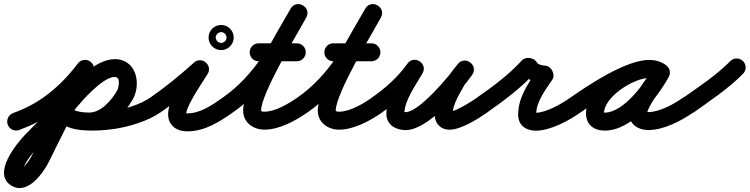

<svg xmlns="http://www.w3.org/2000/svg" viewBox="-65 -602 3756 962"><path d="M31.6 49.2C31.6 49.2 31.6 49.2 31.6 49.2C97.6 24.8 153.8 -3.5 211.4 -45.2C282.4 -96.7 344.6 -159.9 397 -230.1C411.9 -250 407.8 -278.2 387.9 -293C368 -307.9 339.8 -303.8 325 -283.9C325 -283.9 325 -283.9 325 -283.9C277.9 -221 222.3 -164.3 158.6 -118.1C107.6 -81.1 58.6 -56.8 0.4 -35.2C-22.9 -26.6 -34.8 -0.7 -26.2 22.6C-17.6 45.9 8.3 57.8 31.6 49.2ZM321 -277.6C321 -277.6 321 -277.6 321 -277.6C288.5 -214.5 257.6 -150.5 226.5 -86.7C186.2 -3.9 143.3 77.5 103.4 160.5C89.3 189.9 64.8 230.9 36.1 247.9C34.8 248.6 33.4 249.2 32 249.8C29.9 250.8 40.9 252.4 38.9 251.3C37.5 250.4 44 255.7 45.6 259.6C45.6 259.8 50.2 243.2 52.2 238.6C69.3 198.6 100.2 161.3 130.3 130.3C201.8 56.7 276.3 -12.1 342.5 -91.1C367.2 -120.6 471.6 -231.4 519 -214.6C519 -214.6 518.9 -214.6 518.9 -214.6C518.9 -214.6 518.9 -214.6 518.9 -214.6C538.6 -207.6 529.1 -160.8 521.9 -148.3C521.9 -148.3 521.9 -148.4 522 -148.4C522 -148.4 522 -148.4 522 -148.4C494.5 -100.6 442.2 -38 382 -38C382 -38 382.3 -38 382.6 -38C382.9 -38 383.2 -38 383.2 -38C355 -38.7 310.3 -39.1 289.4 -62.2C272.7 -80.6 244.2 -82 225.8 -65.4C207.4 -48.7 206 -20.2 222.6 -1.8C262.9 42.7 323.9 50.5 380.8 52C380.8 52 381.1 52 381.4 52C381.7 52 382 52 382 52C477.5 52 555.3 -25.8 600 -103.6C600 -103.6 600 -103.6 600 -103.6C600.1 -103.6 600.1 -103.7 600.1 -103.7C636.3 -167.1 627 -271.6 549.1 -299.4C549.1 -299.4 549.1 -299.4 549.1 -299.4C549.1 -299.4 549 -299.4 549 -299.4C449.8 -334.6 329.8 -216.1 273.5 -148.9C208.7 -71.6 135.6 -4.4 65.7 67.7C16.3 118.6 -107 269.6 -6.9 328.7C75.1 377.2 154.6 261.8 184.6 199.5C224.3 116.7 267.2 35.3 307.5 -47.3C338.2 -110.5 368.9 -173.9 401 -236.4C412.4 -258.5 403.7 -285.7 381.6 -297C359.5 -308.4 332.3 -299.7 321 -277.6ZM225.9 -65.5C207.4 -48.9 205.9 -20.4 222.5 -1.9C282.8 65.2 422.2 55.4 503.9 44.6C503.9 44.6 504 44.6 504.1 44.6C504.2 44.6 504.4 44.5 504.4 44.5C581.5 33.5 676.6 4.8 740.8 -40.1C761.2 -54.4 766.1 -82.5 751.9 -102.8C737.6 -123.2 709.5 -128.1 689.2 -113.9C636.7 -77.1 554.6 -53.5 491.6 -44.5C491.6 -44.5 491.8 -44.6 491.9 -44.6C492 -44.6 492.1 -44.6 492.1 -44.6C447.8 -38.8 321.9 -25.9 289.5 -62.1C272.9 -80.6 244.4 -82.1 225.9 -65.5Z M740.6 -40C740.6 -40 740.6 -40 740.6 -40C819.3 -94.3 896.2 -157.6 967.1 -221.6C986.2 -238.8 975.9 -264 957.3 -279.4C938.8 -294.9 912.2 -300.5 898.7 -278.6C853.4 -205 730.4 -51.4 796.6 25.8C816.1 48.5 845.2 56 874 56C961.3 56 1035 8.3 1103.9 -40.2C1124.2 -54.5 1129.1 -82.6 1114.8 -102.9C1100.5 -123.2 1072.4 -128.1 1052.1 -113.8C1052.1 -113.8 1052.1 -113.8 1052.1 -113.8C1000.3 -77.4 940.2 -34 874 -34C851.9 -34 865.6 -26.7 867.6 -28.1C868 -28.4 868.7 -39.6 869.5 -42.5C873.8 -58.8 881.2 -74.5 888.8 -89.4C914 -138.9 946.3 -184.2 975.3 -231.4C988.8 -253.3 981.3 -276.2 965.5 -289.3C949.8 -302.4 926 -305.7 906.9 -288.4C838.8 -227 764.9 -166.2 689.4 -114C669 -99.9 663.8 -71.9 678 -51.4C692.1 -31 720.1 -25.8 740.6 -40ZM1038.8 -440.7C1041.4 -441.1 1043.7 -441 1043 -441C1043.7 -441 1044.4 -440.9 1045.1 -440.9C1054.4 -440.2 1062.7 -434.6 1067 -426.3C1068.3 -423.8 1069.2 -421.1 1069.7 -418.2C1070.1 -415.6 1070 -413.3 1070 -414C1070 -414.7 1070.1 -412.4 1069.7 -409.8C1069.2 -406.9 1068.3 -404.2 1067 -401.7C1062.7 -393.4 1054.4 -387.8 1045.1 -387.1C1044.4 -387.1 1043.7 -387 1043 -387C1042.3 -387 1041.6 -387.1 1040.9 -387.1C1031.6 -387.8 1023.3 -393.4 1019 -401.7C1017.7 -404.2 1016.8 -406.9 1016.3 -409.8C1015.9 -412.4 1016 -414.7 1016 -414C1016 -414.7 1016.1 -415.4 1016.1 -416.1C1016.8 -425.4 1022.4 -433.7 1030.7 -438C1033.2 -439.3 1035.9 -440.2 1038.8 -440.7ZM980 -414C980 -379.3 1008.3 -351 1043 -351C1077.7 -351 1106 -379.3 1106 -414C1106 -448.7 1077.7 -477 1043 -477C1008.3 -477 980 -448.7 980 -414Z M1103.8 -40.1C1103.8 -40.1 1103.8 -40.1 1103.8 -40.1C1278 -161.7 1366.8 -332.9 1469.2 -513.8C1483.9 -540 1471.7 -564.1 1452.2 -575.2C1432.6 -586.2 1405.6 -584.3 1390.8 -558.2C1333.9 -457.5 1153.2 -163.2 1153.2 -48.3C1153.2 12 1203.8 47.6 1260.3 47.6C1335.2 47.6 1418.2 1.6 1477.8 -40.1C1498.2 -54.4 1503.1 -82.5 1488.9 -102.8C1474.6 -123.2 1446.5 -128.1 1426.2 -113.9C1383.1 -83.7 1315 -42.4 1260.3 -42.4C1256.4 -42.4 1243.2 -42.3 1243.2 -48.3C1243.2 -133.3 1425.4 -436.4 1469.2 -513.8C1483.9 -540 1471.7 -564.1 1452.2 -575.2C1432.6 -586.2 1405.6 -584.3 1390.8 -558.2C1295.8 -390.2 1214 -226.8 1052.2 -113.9C1031.9 -99.7 1026.9 -71.6 1041.1 -51.2C1055.3 -30.9 1083.4 -25.9 1103.8 -40.1ZM1231 -295C1231 -295 1231 -295 1231 -295C1294.7 -295 1358.3 -295 1422 -295C1446.9 -295 1467 -315.1 1467 -340C1467 -364.9 1446.9 -385 1422 -385C1422 -385 1422 -385 1422 -385C1358.3 -385 1294.7 -385 1231 -385C1206.1 -385 1186 -364.9 1186 -340C1186 -315.1 1206.1 -295 1231 -295Z M1477.8 -40.1C1477.8 -40.1 1477.8 -40.1 1477.8 -40.1C1652 -161.7 1740.8 -332.9 1843.2 -513.8C1857.9 -540 1845.7 -564.1 1826.2 -575.2C1806.6 -586.2 1779.6 -584.3 1764.8 -558.2C1707.9 -457.5 1527.2 -163.2 1527.2 -48.3C1527.2 12 1577.8 47.6 1634.3 47.6C1709.2 47.6 1792.2 1.6 1851.8 -40.1C1872.2 -54.4 1877.1 -82.5 1862.9 -102.8C1848.6 -123.2 1820.5 -128.1 1800.2 -113.9C1757.1 -83.7 1689 -42.4 1634.3 -42.4C1630.4 -42.4 1617.2 -42.3 1617.2 -48.3C1617.2 -133.3 1799.4 -436.4 1843.2 -513.8C1857.9 -540 1845.7 -564.1 1826.2 -575.2C1806.6 -586.2 1779.6 -584.3 1764.8 -558.2C1669.8 -390.2 1588 -226.8 1426.2 -113.9C1405.9 -99.7 1400.9 -71.6 1415.1 -51.2C1429.3 -30.9 1457.4 -25.9 1477.8 -40.1ZM1605 -295C1605 -295 1605 -295 1605 -295C1668.7 -295 1732.3 -295 1796 -295C1820.9 -295 1841 -315.1 1841 -340C1841 -364.9 1820.9 -385 1796 -385C1796 -385 1796 -385 1796 -385C1732.3 -385 1668.7 -385 1605 -385C1580.1 -385 1560 -364.9 1560 -340C1560 -315.1 1580.1 -295 1605 -295Z M1787.9 -51.5C1802 -31 1830 -25.8 1850.5 -39.9C1925.8 -91.7 1996.5 -156.2 2049.7 -230.9C2066.2 -254.1 2054.3 -278.6 2034.7 -291.1C2015.2 -303.5 1988 -304 1973.9 -279.3C1931.8 -205.3 1870.9 -118.9 1870.9 -31.7C1870.9 23.1 1918 49.9 1967.2 49.9C2080.1 49.9 2239.5 -140.9 2300.7 -226.9C2317.6 -250.7 2308.7 -275.7 2291 -288.9C2273.4 -302.2 2247 -303.9 2228.8 -281C2213 -261.2 2195.5 -241.4 2182.9 -219.3C2182.9 -219.3 2182.8 -219 2182.6 -218.8C2182.5 -218.5 2182.3 -218.2 2182.3 -218.2C2151.2 -159.9 2113 -98.5 2113 -30.3C2113 -16.2 2115.5 -2.1 2121.9 10.5C2121.9 10.5 2122.1 10.8 2122.3 11.1C2122.5 11.5 2122.6 11.8 2122.6 11.8C2133.8 32 2155.1 47.8 2187.4 47.8C2245.8 47.8 2332.7 -7.9 2378.8 -40.1C2399.2 -54.4 2404.1 -82.5 2389.9 -102.8C2375.6 -123.2 2347.5 -128.1 2327.2 -113.9C2327.2 -113.9 2327.2 -113.9 2327.2 -113.9C2297.5 -93.1 2216.6 -42.2 2187.4 -42.2C2182.1 -42.2 2196.5 -36.8 2200.4 -32.1C2201.3 -31 2202 -29.9 2202.8 -28.7C2203.3 -27.9 2204.4 -25.5 2204.1 -26.3C2203.4 -28.2 2202.3 -30.1 2201.4 -31.8C2201.4 -31.8 2201.5 -31.5 2201.7 -31.1C2201.9 -30.8 2202.1 -30.5 2202.1 -30.5C2201.7 -31.2 2202.8 -29 2203 -28.2C2203.4 -26.9 2203 -30 2203 -30.3C2203 -80.6 2238.4 -132.2 2261.7 -175.8C2261.7 -175.8 2261.5 -175.5 2261.4 -175.2C2261.2 -175 2261.1 -174.7 2261.1 -174.7C2271.3 -192.6 2286.3 -208.8 2299.2 -225C2317.4 -247.8 2307.9 -273.2 2289.6 -287C2271.3 -300.8 2244.2 -302.9 2227.3 -279.1C2188.6 -224.6 2035.5 -40.1 1967.2 -40.1C1962.7 -40.1 1952.8 -44.3 1956.7 -40.2C1958.9 -38 1960.4 -35.1 1960.9 -32C1960.9 -31.9 1960.9 -31.8 1960.9 -31.7C1960.9 -98.9 2018.9 -176.5 2052.1 -234.7C2066.2 -259.5 2055.5 -283.2 2037.2 -294.9C2018.9 -306.6 1992.9 -306.3 1976.3 -283.1C1929.3 -217 1866.1 -159.9 1799.5 -114.1C1779 -100 1773.8 -72 1787.9 -51.5Z M2377.7 -40C2377.7 -40 2377.7 -40 2377.7 -40C2460.5 -97.6 2550 -164.8 2617.5 -239.9C2626.3 -249.8 2604.9 -258.3 2582.8 -261.3C2560.7 -264.4 2537.8 -262 2543.6 -250.2C2565.5 -205.6 2615.5 -185.6 2662.6 -183.1C2677.7 -182.3 2673 -206 2662.5 -226.8C2652.1 -247.5 2635.8 -265.4 2627.4 -252.8C2581.5 -183.3 2531.2 -114.6 2531.2 -27.1C2531.2 25.9 2570.5 52.9 2620.1 52.9C2692.6 52.9 2788.7 0.8 2846.2 -40.4C2866.4 -54.9 2871.1 -83 2856.6 -103.2C2842.1 -123.4 2814 -128.1 2793.8 -113.6C2793.8 -113.6 2793.8 -113.6 2793.8 -113.6C2752.8 -84.2 2671.8 -37.1 2620.1 -37.1C2618.3 -37.1 2616.7 -37.1 2614.9 -37.3C2607.3 -37.9 2614.4 -36.9 2618 -32.4C2619.2 -30.8 2621.2 -24.1 2621.2 -27.1C2621.2 -93.3 2667.6 -150.3 2702.6 -203.2C2710.9 -215.8 2709.6 -232.8 2702.5 -246.9C2695.4 -261 2682.5 -272.1 2667.4 -272.9C2655.3 -273.6 2630.5 -277.4 2624.4 -289.8C2618.6 -301.7 2604.5 -309.2 2589.7 -311.2C2574.9 -313.3 2559.3 -309.9 2550.5 -300.1C2487.8 -230.1 2403.4 -167.5 2326.3 -114C2305.9 -99.8 2300.9 -71.7 2315 -51.3C2329.2 -30.9 2357.3 -25.9 2377.7 -40Z M2783.1 -51.2C2797.3 -30.9 2825.4 -25.9 2845.8 -40.1C2914.2 -87.9 3103.4 -211.8 3187.6 -211.8C3197.5 -211.8 3208.6 -210.3 3216.8 -204.4C3240.1 -187.8 3264.6 -199.5 3277.2 -219C3289.7 -238.4 3290.3 -265.6 3265.6 -279.9C3239.5 -295.1 3216.9 -301.1 3186.3 -301.1C3059.4 -301.1 2871.1 -169.2 2871.1 -34.2C2871.1 22.9 2910.8 52.3 2964.7 52.3C3100.2 52.3 3226.5 -108.7 3285.5 -216.4C3299.9 -242.7 3287.3 -266.7 3267.6 -277.5C3247.9 -288.3 3221 -285.9 3206.5 -259.6C3169.4 -191.8 3087.3 -109.2 3087.3 -31.6C3087.3 21.7 3134.8 49.7 3183 49.7C3259.9 49.7 3349.4 3.2 3411 -40.2C3431.3 -54.6 3436.1 -82.7 3421.8 -103C3407.4 -123.3 3379.3 -128.1 3359 -113.8C3313.6 -81.7 3240.1 -40.3 3183 -40.3C3174.8 -40.3 3170.3 -45.5 3174.7 -39.1C3176.2 -36.9 3177.3 -29 3177.3 -31.6C3177.3 -68.7 3262.1 -173.7 3285.5 -216.4C3299.9 -242.7 3287.3 -266.6 3267.6 -277.4C3247.9 -288.3 3220.9 -285.9 3206.5 -259.6C3166 -185.6 3059.9 -37.7 2964.7 -37.7C2962.1 -37.7 2959.5 -37.8 2957 -38.1C2951.3 -38.7 2961.1 -26.7 2961.1 -34.2C2961.1 -117.3 3110.8 -211.1 3186.3 -211.1C3201.7 -211.1 3208.3 -209.1 3220.4 -202.1C3245.2 -187.7 3269 -198.3 3280.8 -216.6C3292.6 -235 3292.4 -261 3269.2 -277.6C3245.5 -294.5 3216.5 -301.8 3187.6 -301.8C3072.1 -301.8 2886.2 -178.1 2794.2 -113.9C2773.9 -99.7 2768.9 -71.6 2783.1 -51.2Z M3348.3 -49.6C3362.7 -29.3 3390.8 -24.6 3411.1 -39C3495.4 -98.9 3585.3 -158.5 3658.1 -232.4C3675.5 -250.2 3675.3 -278.7 3657.6 -296.1C3639.8 -313.5 3611.3 -313.3 3593.9 -295.6C3593.9 -295.6 3593.9 -295.6 3593.9 -295.6C3525 -225.5 3438.9 -169.2 3358.9 -112.3C3338.7 -97.9 3333.9 -69.9 3348.3 -49.6Z"/></svg>

Font: FRB American Cursive Guidelines Black
Style: Bold Italic
Weight: 900
Italic angle: -25°
Version: Version 2.0;Modular Font Editor K font №1